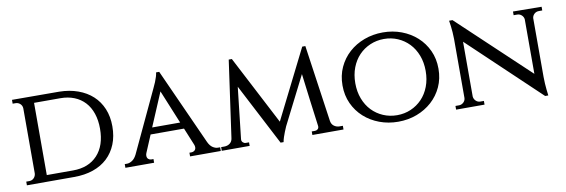

<svg xmlns="http://www.w3.org/2000/svg" viewBox="-49 -965 3923 1330"><g transform="rotate(-10 1913.0 -299.5)"><path d="M390 -599Q462 -598 521.5 -576.5Q581 -555 623 -516.5Q665 -478 688 -423Q711 -368 711 -299Q711 -229 688.5 -173.5Q666 -118 624.5 -79Q583 -40 523.5 -19.5Q464 1 390 1H57V-25H78Q98 -25 111 -38.5Q124 -52 125 -71V-529Q124 -548 110.5 -560.5Q97 -573 78 -573H58V-600ZM205 -45H390Q499 -45 561.5 -112Q624 -179 624 -298Q624 -357 608 -404.5Q592 -452 561.5 -485Q531 -518 487.5 -535.5Q444 -553 390 -553H205Z M1338 -78Q1351 -50 1369.5 -38Q1388 -26 1405 -26H1421V0H1205V-26H1221Q1232 -26 1241.5 -34Q1251 -42 1251 -57Q1251 -64 1248 -73L1197 -197H962L911 -76Q907 -67 907 -57Q907 -42 916 -34Q925 -26 936 -26H952V0H750V-26H766Q783 -26 802 -38Q821 -50 835 -78L1037 -509Q1047 -530 1055 -549Q1062 -566 1067.5 -584Q1073 -602 1074 -614H1096ZM1178 -243 1081 -479 981 -243Z M2202 -71V-72Q2206 -49 2223 -37Q2240 -25 2261 -25H2284V1H2065V-24H2088Q2099 -24 2107 -31Q2115 -38 2115 -49V-53Q2102 -150 2090.5 -239.5Q2079 -329 2067 -427L1896 -89Q1896 -88 1891.5 -78Q1887 -68 1881 -53Q1875 -38 1869 -20Q1863 -2 1860 15H1839L1614 -418L1573 -54H1574Q1573 -53 1573 -52Q1573 -41 1581.5 -33Q1590 -25 1601 -25H1624V0H1428V-26H1450Q1473 -26 1489.5 -38.5Q1506 -51 1509 -74L1585 -614H1607L1859 -129L2102 -614H2124Z M2668 -614Q2738 -614 2799 -591Q2860 -568 2906 -526.5Q2952 -485 2978.5 -427.5Q3005 -370 3005 -300Q3005 -230 2978.5 -172.5Q2952 -115 2906 -73.5Q2860 -32 2799 -9Q2738 14 2668 14Q2598 14 2536.5 -9Q2475 -32 2429 -73.5Q2383 -115 2356.5 -172.5Q2330 -230 2330 -300Q2330 -370 2356.5 -427.5Q2383 -485 2429 -526.5Q2475 -568 2536.5 -591Q2598 -614 2668 -614ZM2668 -32Q2720 -32 2765 -51.5Q2810 -71 2843.5 -106Q2877 -141 2896 -190.5Q2915 -240 2915 -300Q2915 -360 2896 -409.5Q2877 -459 2843.5 -494Q2810 -529 2765 -548.5Q2720 -568 2668 -568Q2616 -568 2570.5 -548.5Q2525 -529 2491.5 -494Q2458 -459 2439 -409.5Q2420 -360 2420 -300Q2420 -240 2439 -190.5Q2458 -141 2491.5 -106Q2525 -71 2570.5 -51.5Q2616 -32 2668 -32Z M3783 -598V-572H3759Q3740 -572 3727 -560Q3714 -548 3712 -531V-117Q3712 -94 3713.5 -70.5Q3715 -47 3717 -28Q3719 -6 3722 15H3700L3205 -454V-68Q3207 -50 3220 -37.5Q3233 -25 3251 -25H3276V1H3076V-25H3101Q3119 -25 3132.5 -37.5Q3146 -50 3147 -68V-484Q3147 -508 3145 -531.5Q3143 -555 3141 -573Q3138 -594 3135 -614H3159L3653 -149V-533Q3651 -550 3638 -562Q3625 -574 3607 -574H3582V-600Z"/></g></svg>

Font: Constantine
Style: Regular
Weight: 400
Designer: Dukom Design
Version: Version 1.001;PS 001.001;hotconv 1.0.56;makeotf.lib2.0.21325